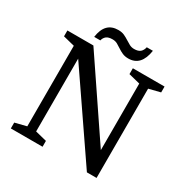

<svg xmlns="http://www.w3.org/2000/svg" viewBox="-195 -1053 1191 1222"><g transform="rotate(30 400.5 -442.5)"><path d="M132 -64V-656L48 -677V-720H239L613 -167V-656L529 -677V-720H762V-677L678 -656V0H607L197 -599V-64L281 -43V0H48V-43ZM216 -770Q224 -828 252 -856.5Q280 -885 328 -885Q354 -885 372.5 -876.5Q391 -868 407 -857.5Q423 -847 439 -838.5Q455 -830 474 -830Q504 -830 519 -843Q534 -856 539 -880H584Q566 -759 472 -759Q447 -759 428 -767.5Q409 -776 393 -787Q377 -798 361.5 -806.5Q346 -815 326 -815Q296 -815 281 -803Q266 -791 261 -770Z"/></g></svg>

Font: Domine
Style: Regular
Weight: 400
Designer: Pablo Impallari, Rodrigo Fuenzalida, Brenda Gallo
Foundry: Pablo Impallari, Rodrigo Fuenzalida, Brenda Gallo
Version: Version 2.000;September 19, 2022;FontCreator 14.0.0.2877 64-